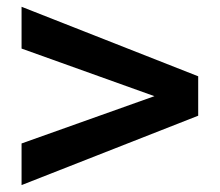

<svg xmlns="http://www.w3.org/2000/svg" viewBox="-20 -594 642 561"><path d="M43 -174.8 431.2 -313 43 -452.1V-574.2L559.1 -371.1V-255.9L43 -53.2Z"/></svg>

Font: Hack
Style: Bold
Weight: 700
Monospace: yes
Designer: Christopher Simpkins
Foundry: Christopher Simpkins
Version: Version 2.017